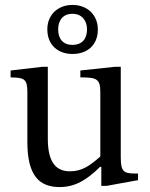

<svg xmlns="http://www.w3.org/2000/svg" viewBox="-20 -749 610 779"><path d="M540 -45H530C482 -45 470 -52 470 -111V-478H446L306 -463V-435C370 -435 387 -430 387 -377V-114C347 -79 315 -54 264 -54C212 -54 174 -84 174 -186V-478H152L23 -463V-435C77 -434 91 -430 91 -376V-173C91 -37 139 10 222 10C286 10 333 -20 386 -72H391V5H413L540 -18ZM377 -629C377 -690 333 -729 274 -729C216 -729 172 -690 172 -630C172 -565 217 -530 274 -530C333 -530 377 -565 377 -629ZM333 -630C333 -592 314 -567 274 -567C235 -567 216 -592 216 -630C216 -666 235 -693 274 -693C312 -693 333 -666 333 -630Z"/></svg>

Font: STIX Two Math
Style: Regular
Weight: 400
Designer: Ross Mills, John Hudson & Paul Hanslow, Tiro Typeworks Ltd; with portions MicroPress Inc., with additions and correction
Foundry: Tiro Typeworks Ltd
Version: Version 2.02 b142